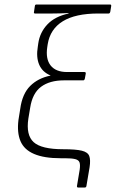

<svg xmlns="http://www.w3.org/2000/svg" viewBox="-20 -703 514 853"><path d="M327 130Q321 130 322 123L334 51Q337 30 333.5 19Q330 8 314.5 4Q299 0 268 0H249Q176 0 131.5 -19Q87 -38 71 -76Q55 -114 62 -170L70 -220Q79 -286 114 -321Q149 -356 204 -367V-368Q168 -383 154 -416Q140 -449 148 -496L150 -510Q157 -559 190.5 -594.5Q224 -630 285 -643L284 -645Q261 -644 245.5 -643.5Q230 -643 213 -643H136Q129 -643 131 -650L135 -677Q136 -683 142 -683H469Q475 -683 474 -676L470 -651Q468 -643 463 -643H417Q315 -643 259 -608.5Q203 -574 192 -507L190 -494Q182 -441 205 -412Q228 -383 278 -383H355Q362 -383 361 -376L357 -354Q355 -346 350 -346H264Q201 -346 162.5 -317.5Q124 -289 114 -224L106 -176Q95 -103 129.5 -71.5Q164 -40 261 -40Q317 -40 343.5 -33.5Q370 -27 376.5 -10Q383 7 378 40L364 123Q363 130 357 130Z"/></svg>

Font: Sofia Sans ExtraLight
Style: Italic
Weight: 250
Italic angle: -9°
Version: Version 4.100-B